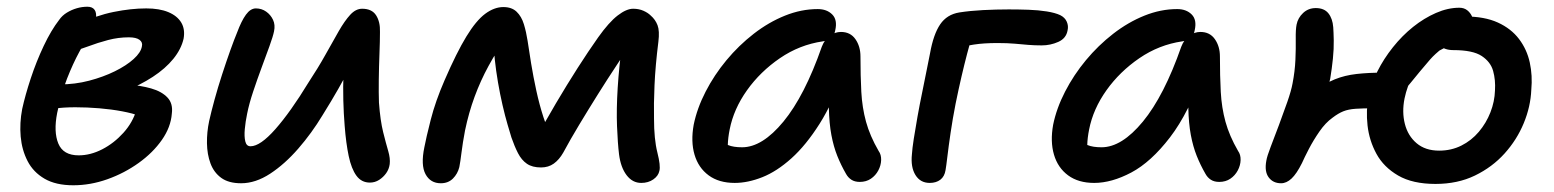

<svg xmlns="http://www.w3.org/2000/svg" viewBox="-20 -534 4622 571"><path d="M198 17Q146 17 112.5 -2.5Q79 -22 62 -55Q45 -88 41.5 -128Q38 -168 46 -210Q55 -251 71.5 -301Q88 -351 110 -397.5Q132 -444 156 -475Q165 -488 179 -496.5Q193 -505 208.5 -509.5Q224 -514 240 -514Q255 -514 261.5 -504.5Q268 -495 265 -477Q261 -461 247.5 -437Q234 -413 215.5 -379Q197 -345 179.5 -300.5Q162 -256 150 -198Q139 -142 153.5 -107Q168 -72 214 -72Q249 -72 284 -90Q319 -108 347 -139Q375 -170 386 -208L396 -189Q375 -197 343 -203Q311 -209 275 -212Q239 -215 204 -215Q169 -215 141 -211L158 -283Q203 -283 245 -294Q287 -305 321.5 -322Q356 -339 377.5 -358.5Q399 -378 402 -396Q405 -408 395 -415.5Q385 -423 363 -423Q332 -423 301.5 -415Q271 -407 240.5 -395.5Q210 -384 177 -375Q161 -372 150.5 -381Q140 -390 144 -406Q147 -423 166 -437.5Q185 -452 205 -460Q266 -488 318 -498.5Q370 -509 415 -509Q454 -509 480.5 -498Q507 -487 519 -467Q531 -447 526 -419Q519 -388 495.5 -359Q472 -330 434.5 -305.5Q397 -281 351 -263Q305 -245 253 -236L268 -284Q315 -286 356.5 -283Q398 -280 429.5 -271Q461 -262 478 -244Q495 -226 491 -196Q488 -156 461.5 -118Q435 -80 392.5 -49.5Q350 -19 299.5 -1Q249 17 198 17Z M697 11Q660 11 638 -5Q616 -21 606 -48Q596 -75 595.5 -108Q595 -141 602 -174Q608 -201 618 -237.5Q628 -274 640.5 -312.5Q653 -351 665 -384.5Q677 -418 685 -437Q698 -472 711.5 -490.5Q725 -509 741 -509Q758 -509 771.5 -499.5Q785 -490 792 -475Q799 -460 795 -441Q792 -426 781.5 -397Q771 -368 758 -333Q745 -298 733 -262Q721 -226 715 -196Q710 -172 708 -150Q706 -128 709.5 -113.5Q713 -99 725 -99Q754 -99 799 -150Q844 -201 897 -288Q926 -332 948 -371.5Q970 -411 987.5 -441.5Q1005 -472 1021.5 -490Q1038 -508 1057 -508Q1086 -508 1098.5 -488.5Q1111 -469 1110 -439Q1110 -412 1108.5 -374Q1107 -336 1106.5 -297Q1106 -258 1107 -229Q1111 -175 1119.5 -141Q1128 -107 1134.5 -85Q1141 -63 1139 -46Q1137 -31 1128.5 -19Q1120 -7 1107.5 1Q1095 9 1080 9Q1055 9 1040 -11.5Q1025 -32 1017 -70Q1009 -108 1005 -160Q1002 -196 1001 -236Q1000 -276 1001.5 -316Q1003 -356 1005 -390L1042 -374Q1032 -353 1018.5 -328Q1005 -303 986 -269.5Q967 -236 939 -191Q907 -138 867 -92Q827 -46 783.5 -17.5Q740 11 697 11Z M1291 11Q1260 11 1245.5 -16Q1231 -43 1242 -96Q1247 -123 1261 -178Q1275 -233 1302 -295Q1338 -378 1367 -425.5Q1396 -473 1423 -493Q1450 -513 1477 -513Q1502 -513 1516.5 -499Q1531 -485 1538 -462Q1545 -439 1549 -413Q1553 -385 1559.5 -345.5Q1566 -306 1575 -264.5Q1584 -223 1596 -186Q1608 -149 1622 -125L1571 -116Q1601 -172 1633.5 -227Q1666 -282 1698 -332Q1730 -382 1759 -423Q1791 -468 1817 -488Q1843 -508 1863 -508Q1880 -508 1893.5 -502Q1907 -496 1915 -488Q1929 -476 1935.5 -459Q1942 -442 1938 -410Q1929 -338 1926.5 -280.5Q1924 -223 1925 -182Q1925 -120 1935 -80.5Q1945 -41 1941 -26Q1938 -11 1923 -0.5Q1908 10 1887 10Q1861 10 1843.5 -13Q1826 -36 1821 -75Q1817 -108 1815 -158.5Q1813 -209 1817 -273Q1821 -337 1831 -410L1866 -419Q1843 -384 1814.5 -341Q1786 -298 1757.5 -252.5Q1729 -207 1702.5 -163Q1676 -119 1655 -80Q1643 -59 1627 -47.5Q1611 -36 1589 -36Q1563 -36 1547 -47Q1531 -58 1520.5 -78.5Q1510 -99 1501 -125Q1497 -138 1489.5 -163.5Q1482 -189 1474.5 -221.5Q1467 -254 1461 -289Q1455 -324 1451.5 -357Q1448 -390 1448 -417L1486 -423Q1457 -382 1433 -338Q1409 -294 1391.5 -246.5Q1374 -199 1363 -146Q1356 -109 1352.5 -80.5Q1349 -52 1346 -37Q1341 -17 1327 -3Q1313 11 1291 11Z M2165 10Q2118 10 2087.5 -12.5Q2057 -35 2045.5 -74Q2034 -113 2043 -163Q2053 -212 2078.5 -261.5Q2104 -311 2140.5 -355Q2177 -399 2221.5 -433.5Q2266 -468 2314.5 -487.5Q2363 -507 2412 -507Q2439 -507 2455 -491Q2471 -475 2464 -444Q2462 -431 2452.5 -422Q2443 -413 2427 -411Q2358 -401 2299.5 -361Q2241 -321 2201.5 -265.5Q2162 -210 2150 -149Q2145 -124 2144.5 -103.5Q2144 -83 2152 -51L2111 -131Q2130 -109 2145.5 -102.5Q2161 -96 2187 -96Q2247 -96 2310 -172.5Q2373 -249 2424 -395Q2432 -416 2447.5 -427.5Q2463 -439 2481 -439Q2509 -439 2524 -417.5Q2539 -396 2539 -366Q2539 -308 2541.5 -261Q2544 -214 2555.5 -172Q2567 -130 2593 -85Q2601 -74 2600.5 -58Q2600 -42 2592 -27Q2584 -12 2570 -2.5Q2556 7 2537 7Q2522 7 2512 0.5Q2502 -6 2496 -17Q2481 -43 2470 -70.5Q2459 -98 2452.5 -132.5Q2446 -167 2445 -213.5Q2444 -260 2449 -323L2491 -325Q2458 -230 2417.5 -166Q2377 -102 2333.5 -63Q2290 -24 2247 -7Q2204 10 2165 10Z M2745 10Q2717 10 2702.5 -13.5Q2688 -37 2692 -75Q2693 -92 2697.5 -121Q2702 -150 2708.5 -186.5Q2715 -223 2722.5 -259Q2730 -295 2736 -326Q2742 -357 2746 -376Q2756 -432 2776 -461.5Q2796 -491 2833 -497Q2865 -502 2903.5 -504Q2942 -506 2980 -506Q3009 -506 3038.5 -505Q3068 -504 3093 -500Q3118 -496 3133 -489Q3147 -482 3152.5 -469.5Q3158 -457 3155 -444Q3151 -420 3127.5 -409.5Q3104 -399 3078 -399Q3057 -399 3038.5 -400.5Q3020 -402 2998.5 -404Q2977 -406 2946 -406Q2906 -406 2876.5 -401.5Q2847 -397 2812 -389L2872 -430Q2864 -404 2856 -373.5Q2848 -343 2839.5 -306.5Q2831 -270 2822 -226Q2813 -180 2807 -139Q2801 -98 2797.5 -68.5Q2794 -39 2792 -28Q2789 -9 2776.5 0.5Q2764 10 2745 10Z M3234 10Q3187 10 3156.5 -12.5Q3126 -35 3114.5 -74Q3103 -113 3112 -163Q3122 -212 3147.5 -261.5Q3173 -311 3209.5 -355Q3246 -399 3290.5 -433.5Q3335 -468 3383.5 -487.5Q3432 -507 3481 -507Q3508 -507 3524 -491Q3540 -475 3533 -444Q3531 -431 3521.5 -422Q3512 -413 3496 -411Q3427 -401 3368.5 -361Q3310 -321 3270.5 -265.5Q3231 -210 3219 -149Q3214 -124 3213.5 -103.5Q3213 -83 3221 -51L3180 -131Q3199 -109 3214.5 -102.5Q3230 -96 3256 -96Q3316 -96 3379 -172.5Q3442 -249 3493 -395Q3501 -416 3516.5 -427.5Q3532 -439 3550 -439Q3578 -439 3593 -417.5Q3608 -396 3608 -366Q3608 -308 3610.5 -261Q3613 -214 3624.5 -172Q3636 -130 3662 -85Q3670 -74 3669.5 -58Q3669 -42 3661 -27Q3653 -12 3639 -2.5Q3625 7 3606 7Q3591 7 3581 0.5Q3571 -6 3565 -17Q3550 -43 3539 -70.5Q3528 -98 3521.5 -132.5Q3515 -167 3514 -213.5Q3513 -260 3518 -323L3560 -325Q3516 -199 3459.5 -125.5Q3403 -52 3344.5 -21Q3286 10 3234 10Z M4249 13Q4181 13 4138 -12Q4095 -37 4073.5 -76.5Q4052 -116 4047 -161Q4042 -206 4050 -247Q4058 -285 4076.5 -322Q4095 -359 4122.5 -393.5Q4150 -428 4182.5 -454Q4215 -480 4250.5 -495.5Q4286 -511 4320 -511Q4334 -511 4343.5 -503.5Q4353 -496 4358 -484.5Q4363 -473 4362 -461Q4361 -455 4346.5 -444.5Q4332 -434 4311 -420Q4290 -406 4269 -390Q4248 -374 4233 -357Q4202 -321 4175 -287.5Q4148 -254 4122.5 -233Q4097 -212 4069 -212Q4033 -212 4011.5 -210.5Q3990 -209 3975 -203Q3960 -197 3943 -184Q3922 -169 3904 -143Q3886 -117 3872.5 -91Q3859 -65 3852 -49Q3836 -17 3821 -3Q3806 11 3790 11Q3766 11 3753 -6.5Q3740 -24 3746 -56Q3748 -69 3759 -97.5Q3770 -126 3783.5 -162Q3797 -198 3808.5 -231Q3820 -264 3824 -286Q3831 -322 3832.5 -356Q3834 -390 3833.5 -418Q3833 -446 3836 -461Q3840 -481 3855.5 -495.5Q3871 -510 3893 -510Q3918 -510 3930.5 -494.5Q3943 -479 3945 -453Q3946 -439 3946.5 -414Q3947 -389 3944 -359.5Q3941 -330 3936 -300Q3931 -277 3921.5 -246Q3912 -215 3899.5 -182.5Q3887 -150 3875.5 -122Q3864 -94 3857 -76.5Q3850 -59 3850 -59L3767 -83Q3773 -100 3784 -123.5Q3795 -147 3811 -172.5Q3827 -198 3847 -222Q3867 -246 3890 -263Q3920 -286 3949.5 -298Q3979 -310 4014.5 -314Q4050 -318 4096 -318Q4103 -318 4116.5 -327.5Q4130 -337 4146.5 -351Q4163 -365 4179 -378.5Q4195 -392 4208 -399L4299 -402Q4281 -395 4259.5 -383Q4238 -371 4217.5 -352.5Q4197 -334 4181 -306.5Q4165 -279 4157 -241Q4149 -201 4158 -165.5Q4167 -130 4193 -108Q4219 -86 4260 -86Q4296 -86 4326 -101Q4356 -116 4378 -142Q4400 -168 4412.5 -200Q4425 -232 4426 -265Q4428 -296 4420.5 -323Q4413 -350 4386.5 -367.5Q4360 -385 4302 -385Q4276 -385 4261.5 -399Q4247 -413 4250 -430Q4253 -445 4266 -457.5Q4279 -470 4298 -477.5Q4317 -485 4337 -485Q4395 -485 4434.5 -467Q4474 -449 4497.5 -418Q4521 -387 4529.5 -348Q4538 -309 4534 -267Q4532 -217 4511.5 -167.5Q4491 -118 4454.5 -77.5Q4418 -37 4366.5 -12Q4315 13 4249 13Z"/></svg>

Font: Shantell Sans Medium
Style: Italic
Weight: 500
Italic angle: -11°
Designer: Stephen Nixon, Anya Danilova, Shantell Martin
Foundry: Arrow Type
Version: Version 1.011;[c5ecc13dd]